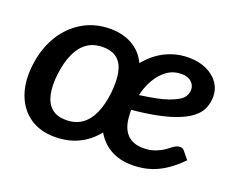

<svg xmlns="http://www.w3.org/2000/svg" viewBox="-90 -674 1032 837"><g transform="rotate(20 426.0 -256.0)"><path d="M226 7Q157 7 109.5 -26Q62 -59 40.5 -118.5Q19 -178 29 -257Q39 -335 75 -394Q111 -453 167.5 -486Q224 -519 295 -519Q358 -519 404.5 -489.5Q451 -460 473 -399L430 -100Q395 -48 343.5 -20.5Q292 7 226 7ZM247 -79Q289 -79 319 -99.5Q349 -120 367 -159.5Q385 -199 392 -256Q398 -311 390.5 -351Q383 -391 358.5 -412Q334 -433 291 -433Q248 -433 218 -412Q188 -391 170 -351Q152 -311 145 -256Q138 -199 147 -159.5Q156 -120 180.5 -99.5Q205 -79 247 -79ZM584 7Q524 7 480.5 -19Q437 -45 413 -93Q389 -141 389 -204Q389 -224 391 -243.5Q393 -263 398 -283Q407 -321 423 -356Q439 -391 463 -421Q474 -435 487.5 -448Q501 -461 516 -472Q546 -494 582 -506Q618 -518 659 -518Q706 -518 742 -501Q778 -484 797 -456Q816 -428 816 -395Q816 -362 802.5 -334Q789 -306 753 -283Q729 -268 694 -255.5Q659 -243 611 -233.5Q563 -224 499 -218Q499 -212 499.5 -204Q500 -196 500 -195Q502 -138 528.5 -108.5Q555 -79 606 -79Q636 -79 660.5 -88.5Q685 -98 702 -110Q710 -116 719 -123Q728 -130 737 -134.5Q746 -139 755 -139Q761 -139 766.5 -137Q772 -135 776 -129L804 -95Q755 -44 702.5 -18.5Q650 7 584 7ZM509 -290Q552 -296 584.5 -302.5Q617 -309 639.5 -317Q662 -325 678 -334Q699 -345 707 -360Q715 -375 715 -391Q715 -410 699 -425Q683 -440 653 -440Q616 -440 587.5 -420Q559 -400 539 -366.5Q519 -333 509 -290Z"/></g></svg>

Font: Aleo SemiBold
Style: Italic
Weight: 600
Italic angle: -7°
Designer: Alessio Laiso
Foundry: Alessio Laiso
Version: Version 2.001;gftools[0.9.29]